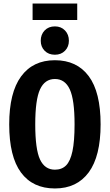

<svg xmlns="http://www.w3.org/2000/svg" viewBox="-20 -1048 620 1084"><path d="M548 -346Q548 -166 481 -75Q414 16 290 16Q165 16 98.5 -74Q32 -164 32 -346Q32 -525 99 -616.5Q166 -708 290 -708Q414 -708 481 -618Q548 -528 548 -346ZM179 -346Q179 -205 206 -147.5Q233 -90 290 -90Q329 -90 353 -114Q377 -138 389 -194Q401 -250 401 -346Q401 -485 374 -543.5Q347 -602 290 -602Q233 -602 206 -543.5Q179 -485 179 -346ZM369 -818Q369 -784 347 -761.5Q325 -739 290 -739Q254 -739 232 -761.5Q210 -784 210 -818Q210 -853 232 -876Q254 -899 290 -899Q325 -899 347 -876Q369 -853 369 -818ZM416 -935H164V-1028H416Z"/></svg>

Font: Fira Sans Extra Condensed SemiBold
Style: Regular
Weight: 600
Width: 1
Designer: Carrois Corporate & Edenspiekermann AG
Foundry: Carrois Corporate GbR & Edenspiekermann AG
Version: Version 4.203